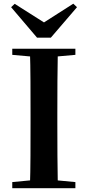

<svg xmlns="http://www.w3.org/2000/svg" viewBox="-20 -999 466 1019"><path d="M57.9 -978.7 250.2 -856.7H176.9L369 -979.4L388.6 -960.8L249.9 -799.2H176.5L39 -960.8ZM45.1 0V-32.6L198.2 -47.3H226L380.1 -32.6V0ZM138.6 0Q141.4 -85.2 141.7 -171.8Q142.1 -258.5 142.1 -346.1V-393.6Q142.1 -481.3 141.7 -567.7Q141.4 -654.1 138.6 -740.5H287Q285.3 -655.6 284.8 -568.4Q284.3 -481.3 284.3 -393.6V-346.9Q284.3 -259.9 284.8 -173.3Q285.3 -86.6 287 0ZM45.1 -707.9V-740.5H380.1V-707.9L226 -694.2H198.2Z"/></svg>

Font: Noto Serif HK
Style: Regular
Weight: 200
Designer: Ryoko NISHIZUKA 西塚涼子 (kana & ideographs); Frank Grießhammer (Latin, Greek & Cyrillic); Wenlong ZHANG 张文龙 (bopomofo); San
Foundry: Adobe
Version: Version 2.001;hotconv 1.1.0;makeotfexe 2.6.0